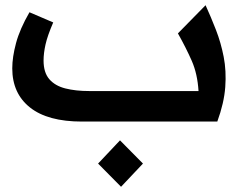

<svg xmlns="http://www.w3.org/2000/svg" viewBox="-20 -466 954 736"><path d="M294 0Q163 0 95 -54Q27 -108 27 -204Q27 -247 41.5 -301Q56 -355 93 -419L184 -380Q162 -329 154.5 -295.5Q147 -262 147 -234Q147 -188 169 -162.5Q191 -137 230.5 -127Q270 -117 322 -117H741Q737 -183 715 -233Q693 -283 662 -338L768 -446Q789 -400 808 -351Q827 -302 837.5 -248Q848 -194 843.5 -132.5Q839 -71 813 0ZM444 250 356 161 440 72 528 161Z"/></svg>

Font: Lexend SemiBold
Style: Regular
Weight: 600
Designer: Bonnie Shaver-Troup, Thomas Jockin
Foundry: Lexend
Version: Version 1.005; ttfautohint (v1.8.3)